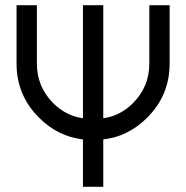

<svg xmlns="http://www.w3.org/2000/svg" viewBox="-20 -720 717 740"><path d="M43.8 -700V-475Q43.8 -353 130.3 -266.5Q203.2 -193.7 299.7 -182.7V0H378V-182.7Q474.5 -193.7 547.3 -266.5Q633.8 -353 633.8 -475V-700H555.5V-475Q555.5 -385.5 492.3 -322.3Q443.2 -273.2 378 -264.3V-700H299.7V-264.3Q234.5 -273.2 185.3 -322.3Q122.2 -385.5 122.2 -475V-700Z"/></svg>

Font: Unageo Variable
Style: Regular
Weight: 300
Designer: Richard Sepsi
Foundry: Richard Sepsi
Version: Version 2.200